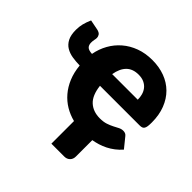

<svg xmlns="http://www.w3.org/2000/svg" viewBox="-176 -690 1024 1024"><g transform="rotate(45 336.0 -178.0)"><path d="M312.5 -231.5Q320 -166.5 352 -137.2Q384 -108 434.5 -108Q461.5 -108 481 -114.5Q500.5 -121 515.8 -129Q531 -137 543.8 -143.5Q556.5 -150 570.5 -150Q589 -150 598.5 -136.5L643.5 -81Q627 -62 608.2 -47.8Q589.5 -33.5 569.5 -23.5Q549.5 -13.5 529 -7.2Q508.5 -1 488.5 2.5V126Q488.5 146 476.2 158Q464 170 445 170H347.5V-0.5Q310 -10 277.8 -29.2Q245.5 -48.5 220.8 -77.5Q196 -106.5 180 -145Q164 -183.5 159.5 -231.5Q130 -232 103.2 -236.2Q76.5 -240.5 55.8 -253Q35 -265.5 22.8 -289Q10.5 -312.5 10.5 -352Q10.5 -375.5 15.8 -397Q21 -418.5 32.5 -444.5L91 -433Q109 -428.5 114.8 -419Q120.5 -409.5 120.5 -401Q120.5 -392.5 118.2 -383.2Q116 -374 116 -361Q116 -343 125.8 -333Q135.5 -323 162 -321.5Q170 -365 190.8 -402.2Q211.5 -439.5 243.8 -467.2Q276 -495 318.8 -510.8Q361.5 -526.5 413.5 -526.5Q465 -526.5 507.8 -510.5Q550.5 -494.5 581.2 -464Q612 -433.5 629.2 -389.2Q646.5 -345 646.5 -289Q646.5 -271.5 645 -260.5Q643.5 -249.5 639.5 -243Q635.5 -236.5 628.8 -234Q622 -231.5 611.5 -231.5ZM507.5 -321.5Q507.5 -340 502.8 -357.5Q498 -375 487.2 -388.8Q476.5 -402.5 459 -411Q441.5 -419.5 416.5 -419.5Q372.5 -419.5 347.5 -394.2Q322.5 -369 314.5 -321.5Z"/></g></svg>

Font: Lato
Style: Regular
Weight: 900
Designer: Lukasz Dziedzic with Adam Twardoch and Botio Nikoltchev
Foundry: tyPoland Lukasz Dziedzic
Version: Version 2.010; 2014-09-01; http://www.latofonts.com/; ttfaut